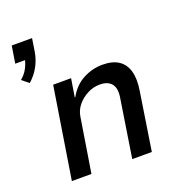

<svg xmlns="http://www.w3.org/2000/svg" viewBox="-136 -873 917 986"><g transform="rotate(-20 322.5 -380.0)"><path d="M58 -547 21 -577Q46 -598 59.5 -624Q73 -650 78 -678L92 -666H22L37 -760H148L137 -689Q130 -647 110 -611Q90 -575 58 -547ZM89 0 168 -498H266L250 -399H253Q284 -455 334.5 -481.5Q385 -508 440 -508Q495 -508 528 -486Q561 -464 573 -421.5Q585 -379 575 -317L526 0H419L467 -309Q474 -345 468 -368.5Q462 -392 443 -404.5Q424 -417 392 -417Q357 -417 324.5 -400Q292 -383 270 -356Q248 -329 243 -294L196 0Z"/></g></svg>

Font: Nunito Sans 7pt SemiCondensed SemiBold
Style: Italic
Weight: 600
Width: 4
Italic angle: -9°
Designer: Vernon Adams
Foundry: Vernon Adams
Version: Version 3.101;gftools[0.9.27]